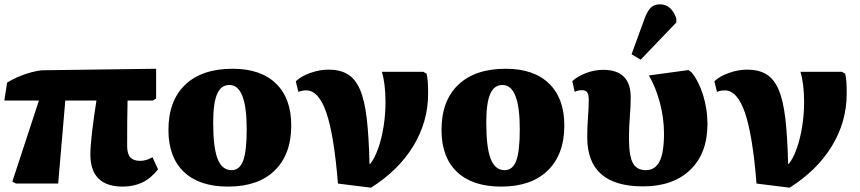

<svg xmlns="http://www.w3.org/2000/svg" viewBox="-24 -849 3977 888"><path d="M544 14Q394 14 394 -135Q394 -173 402 -240.5Q410 -308 422 -384H278L245 0H50L33 -9L156 -384H-4L9 -467Q27 -479 57.5 -492.5Q88 -506 120 -514.5Q152 -523 173 -524L698 -531V-393L683 -384H566Q565 -338 564.5 -290Q564 -242 564 -175Q564 -138 578.5 -121.5Q593 -105 624 -105Q653 -105 681 -122L707 -66Q674 -24 634 -5Q594 14 544 14Z M1031 14Q898 14 826.5 -54Q755 -122 755 -248Q755 -383 832.5 -457Q910 -531 1052 -531Q1182 -531 1252.5 -462.5Q1323 -394 1323 -269Q1323 -135 1246.5 -60.5Q1170 14 1031 14ZM1047 -62Q1084 -62 1100.5 -105.5Q1117 -149 1117 -252Q1117 -456 1037 -456Q998 -456 980 -414Q962 -372 962 -282Q962 -166 982.5 -114Q1003 -62 1047 -62Z M1692 19 1539 0Q1521 -224 1485.5 -327.5Q1450 -431 1392 -431Q1374 -431 1356 -424L1344 -473Q1369 -497 1412 -512Q1455 -527 1496 -527Q1548 -527 1583.5 -506Q1619 -485 1640.5 -436Q1662 -387 1672 -302.5Q1682 -218 1685 -91H1688Q1708 -115 1724.5 -161Q1741 -207 1750 -263.5Q1759 -320 1759 -378Q1759 -419 1754.5 -455.5Q1750 -492 1742 -517H1934L1949 -508Q1953 -491 1954.5 -470.5Q1956 -450 1956 -416Q1956 -286 1887.5 -173.5Q1819 -61 1692 19Z M2294 14Q2161 14 2089.5 -54Q2018 -122 2018 -248Q2018 -383 2095.5 -457Q2173 -531 2315 -531Q2445 -531 2515.5 -462.5Q2586 -394 2586 -269Q2586 -135 2509.5 -60.5Q2433 14 2294 14ZM2310 -62Q2347 -62 2363.5 -105.5Q2380 -149 2380 -252Q2380 -456 2300 -456Q2261 -456 2243 -414Q2225 -372 2225 -282Q2225 -166 2245.5 -114Q2266 -62 2310 -62Z M2950 13Q2692 13 2692 -214Q2692 -263 2695.5 -307.5Q2699 -352 2699 -387Q2699 -411 2692 -421.5Q2685 -432 2667 -432Q2649 -432 2634 -424L2623 -474Q2650 -498 2688.5 -512Q2727 -526 2766 -526Q2893 -526 2893 -399Q2893 -357 2889 -308.5Q2885 -260 2885 -210Q2885 -128 2903 -95Q2921 -62 2963 -62Q3006 -62 3026.5 -102.5Q3047 -143 3047 -232Q3047 -302 3028 -374Q3009 -446 2977 -500L3160 -525L3174 -515Q3208 -473 3228 -408.5Q3248 -344 3248 -276Q3248 -140 3168.5 -63.5Q3089 13 2950 13ZM2939 -573 2897 -598 2959 -768Q2972 -801 2987.5 -815Q3003 -829 3028 -829Q3081 -829 3104 -764V-745Z M3628 19 3475 0Q3457 -224 3421.5 -327.5Q3386 -431 3328 -431Q3310 -431 3292 -424L3280 -473Q3305 -497 3348 -512Q3391 -527 3432 -527Q3484 -527 3519.5 -506Q3555 -485 3576.5 -436Q3598 -387 3608 -302.5Q3618 -218 3621 -91H3624Q3644 -115 3660.5 -161Q3677 -207 3686 -263.5Q3695 -320 3695 -378Q3695 -419 3690.5 -455.5Q3686 -492 3678 -517H3870L3885 -508Q3889 -491 3890.5 -470.5Q3892 -450 3892 -416Q3892 -286 3823.5 -173.5Q3755 -61 3628 19Z"/></svg>

Font: Literata 36pt ExtraBold
Style: Regular
Weight: 800
Designer: Latin by Veronika Burian and Jose Scaglione. Greek by Irene Vlachou. Cyrillic by Vera Evstafieva.
Foundry: TypeTogether
Version: Version 3.002